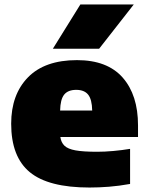

<svg xmlns="http://www.w3.org/2000/svg" viewBox="-20 -828 662 859"><path d="M380.5 11Q196.5 11 113.2 -57.8Q30 -126.5 30 -274.5Q30 -405 105.2 -482Q180.5 -559 324.5 -559Q460 -559 528.8 -481Q597.5 -403 597.5 -267V-215H250Q253.5 -190.5 268.5 -176Q283.5 -161.5 318 -155.2Q352.5 -149 414.5 -149Q448 -149 487 -152.5Q526 -156 562 -162V-5Q512 4 467.2 7.5Q422.5 11 380.5 11ZM321 -426Q284.5 -426 267.2 -404.8Q250 -383.5 249 -333.5H392.5Q391.5 -383.5 374.2 -404.8Q357 -426 321 -426ZM216.5 -610 339.5 -808H578.5L423.5 -610Z"/></svg>

Font: Encode Sans SmExp Black
Style: Regular
Weight: 900
Width: 6
Designer: Multiple Designers
Foundry: Impallari Type
Version: Version 3.002; ttfautohint (v1.8.3) -l 8 -r 50 -G 200 -x 14 